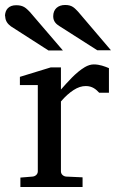

<svg xmlns="http://www.w3.org/2000/svg" viewBox="-57 -753 468 772"><path d="M320 -494C308 -494 296 -490 284 -483C247 -461 215 -423 188 -393V-482H147L23 -444V-411H95V-64C95 -52 85 -44 74 -43L25 -39V-1H275V-40L209 -43C198 -44 188 -52 188 -64V-345C205 -365 222 -380 239 -391C256 -402 272 -407 288 -407C314 -407 329 -394 342 -380H381V-479C364 -486 344 -494 320 -494ZM-36 -688C-36 -668 -25 -656 -13 -647L138 -550H196L63 -705C48 -720 38 -732 8 -732C-21 -732 -37 -715 -37 -687ZM157 -687C157 -667 169 -656 182 -648L334 -551H389L257 -706C243 -720 234 -733 205 -733C176 -733 157 -716 157 -688Z"/></svg>

Font: Veleka
Style: Regular
Weight: 400
Designer: Stefan Peev, Context Ltd, 2016; SIL International, 1997-2014.
Foundry: Stefan Peev, Context Ltd, 2016
Version: Version 1.000